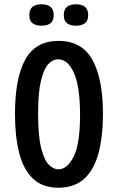

<svg xmlns="http://www.w3.org/2000/svg" viewBox="-20 -864 551 897"><path d="M253 13Q178 13 133.5 -30Q89 -73 69.5 -150Q50 -227 50 -331Q50 -500 98.5 -586.5Q147 -673 253 -673Q363 -673 412 -584Q461 -495 461 -333Q461 -225 440 -147.5Q419 -70 373 -28.5Q327 13 253 13ZM253 -73Q294 -73 324 -132Q354 -191 354 -327Q354 -459 325.5 -523Q297 -587 252 -587Q227 -587 206 -565Q185 -543 171.5 -487.5Q158 -432 158 -332Q158 -230 172 -173.5Q186 -117 207.5 -95Q229 -73 253 -73ZM334 -744Q308 -744 293 -755.5Q278 -767 278 -794Q278 -820 293 -832Q308 -844 334 -844Q392 -844 392 -794Q392 -767 377 -755.5Q362 -744 334 -744ZM174 -744Q147 -744 132 -755.5Q117 -767 117 -794Q117 -844 174 -844Q201 -844 216 -832Q231 -820 231 -794Q231 -767 216 -755.5Q201 -744 174 -744Z"/></svg>

Font: Bricolage Grotesque 10pt Condensed Medium
Style: Regular
Weight: 500
Width: 3
Designer: Mathieu Triay
Foundry: Atelier Triay
Version: Version 1.000; ttfautohint (v1.8.4.7-5d5b);gftools[0.9.32]